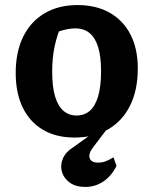

<svg xmlns="http://www.w3.org/2000/svg" viewBox="-20 -531 589 758"><path d="M274 12Q201 12 149 -19Q97 -50 69.5 -107Q42 -164 42 -243Q42 -326 71.5 -386Q101 -446 156 -478.5Q211 -511 286 -511Q360 -511 413.5 -480.5Q467 -450 495.5 -394Q524 -338 524 -261Q524 -176 494 -115Q464 -54 408 -21Q352 12 274 12ZM282 -75Q313 -75 334.5 -93.5Q356 -112 367.5 -151Q379 -190 379 -250Q379 -308 367.5 -345Q356 -382 333.5 -400.5Q311 -419 277 -419Q254 -419 222 -410Q190 -401 141 -382L225 -439Q206 -395 196 -349.5Q186 -304 186 -248Q186 -188 197.5 -150Q209 -112 230.5 -93.5Q252 -75 282 -75ZM317 207Q279 207 255.5 190Q232 173 224.5 147.5Q217 122 228 95.5Q239 69 271 49L374 -25H405L348 50Q328 76 334 93.5Q340 111 368 111Q384 111 399 105Q414 99 428 90L440 124Q420 164 388 185.5Q356 207 317 207Z"/></svg>

Font: Piazzolla Thin ExtraBold
Style: Regular
Weight: 800
Version: Version 2.005